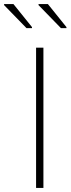

<svg xmlns="http://www.w3.org/2000/svg" viewBox="-62 -922 348 942"><path d="M115 0V-688H151V0ZM264 -784H237L127 -897V-902H173L264 -789ZM95 -784H68L-42 -897V-902H4L95 -789Z"/></svg>

Font: Saira Thin Thin
Style: Regular
Weight: 250
Version: Version 1.101